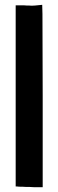

<svg xmlns="http://www.w3.org/2000/svg" viewBox="-20 -748 241 796"><path d="M120 28H148H157V-10V-215V-350C157 -395 156 -667 156 -690C155 -713 155 -726 155 -728C135 -726 112 -723 101 -725C94 -725 86 -725 78 -726H45V-561V-485V-384V-273V-68C45 -39 45 29 45 25C47 25 52 25 60 26C68 26 77 26 88 27C98 27 109 27 120 28Z"/></svg>

Font: Londrina Solid CC
Style: CC
Weight: 400
Designer: Marcelo Magalhaes
Foundry: Tipos Pereira
Version: Version 1.003;FEAKit 1.0